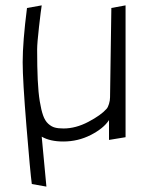

<svg xmlns="http://www.w3.org/2000/svg" viewBox="-20 -525 555 719"><path d="M64.9 -292Q64.9 -224.6 79.1 -51.5Q93.3 121.6 99.1 164.1L153.8 173.8L136.2 -13.2Q167.5 4.9 216.8 4.9Q272 4.9 319.8 -19.5Q367.7 -43.9 388.2 -75.2V-1L450.2 -11.2V-504.9L397 -495.1L392.1 -160.2Q392.1 -148.9 388.2 -136Q384.3 -123 378.9 -117.2Q358.4 -93.8 311 -68.8Q263.7 -43.9 217.8 -43.9Q198.2 -43.9 185.3 -47.4Q172.4 -50.8 160.4 -61.8Q148.4 -72.8 141.4 -92.8Q134.3 -112.8 128.9 -145.8Q123.5 -178.7 121.3 -226.1Q119.1 -273.4 119.1 -339.8Q119.1 -363.3 126.2 -425.5Q133.3 -487.8 136.2 -504.9L81.1 -495.1Q64.9 -368.2 64.9 -292Z"/></svg>

Font: Comic Neue Angular
Style: Regular
Weight: 400
Designer: Craig Rozynski
Foundry: Craig Rozynski
Version: Version 2.003